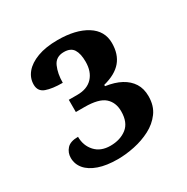

<svg xmlns="http://www.w3.org/2000/svg" viewBox="-112 -922 623 639"><g transform="rotate(-30 200.0 -602.0)"><path d="M165 -380Q122 -380 92 -390.5Q62 -401 46.5 -419.5Q31 -438 31 -462Q31 -482 44 -496.5Q57 -511 87 -511Q87 -477 108 -454Q129 -431 166 -431Q204 -431 229 -450.5Q254 -470 254 -513Q254 -547 232 -566.5Q210 -586 155 -586H122V-633H155Q193 -633 213.5 -655Q234 -677 234 -715Q234 -746 223.5 -762.5Q213 -779 187 -779Q156 -779 144.5 -753Q133 -727 133 -692Q93 -692 69.5 -700.5Q46 -709 46 -735Q46 -760 62.5 -780Q79 -800 111 -812Q143 -824 189 -824Q258 -824 299.5 -798Q341 -772 341 -725Q341 -682 318.5 -655.5Q296 -629 249 -617V-612Q284 -607 308 -594Q332 -581 345 -560.5Q358 -540 358 -511Q358 -474 339.5 -449Q321 -424 292 -409Q263 -394 229.5 -387Q196 -380 165 -380Z"/></g></svg>

Font: Noto Serif Tamil
Style: Bold
Weight: 700
Designer: Indian Type Foundry, Tom Grace, and the Monotype Design Team
Foundry: Monotype Imaging Inc.
Version: Version 2.003